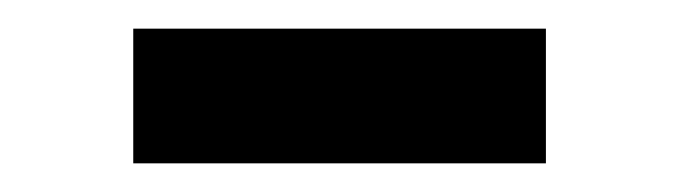

<svg xmlns="http://www.w3.org/2000/svg" viewBox="-20 -754 474 134"><path d="M73 -640V-734H361V-640Z"/></svg>

Font: Georama SemiBold
Style: Regular
Weight: 600
Designer: Jean-Baptiste Levee
Foundry: Production Type
Version: Version 1.000